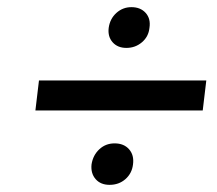

<svg xmlns="http://www.w3.org/2000/svg" viewBox="-20 -572 608 537"><path d="M79 -263 89 -347H557L547 -263ZM286.5 -55Q261.5 -55 247.5 -71Q233.5 -87 236 -112Q240 -138 257.8 -154.5Q275.5 -171 300.5 -171Q326.5 -171 341 -154.5Q355.5 -138 352 -112Q349 -87 330.8 -71Q312.5 -55 286.5 -55ZM333.5 -438Q309 -438 295 -453.8Q281 -469.5 284 -494Q287.5 -519.5 305.5 -535.8Q323.5 -552 347.5 -552Q373 -552 387.5 -535.8Q402 -519.5 398 -494Q395.5 -469.5 377 -453.8Q358.5 -438 333.5 -438Z"/></svg>

Font: Expletus Sans SemiBold
Style: Italic
Weight: 600
Italic angle: -7°
Version: Version 7.500